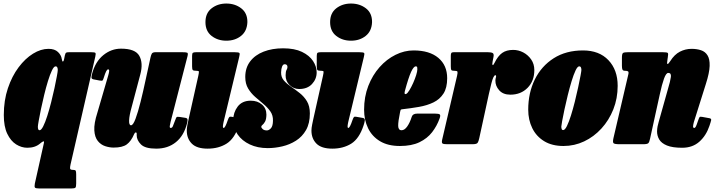

<svg xmlns="http://www.w3.org/2000/svg" viewBox="-20 -815 4039 1085"><path d="M1.5 -165Q1.5 -247.5 24.5 -316Q47.5 -384.5 85 -434.5Q122.5 -484.5 166.8 -511.8Q211 -539 254 -539Q289 -539 307.5 -521.2Q326 -503.5 329 -482Q331.5 -465 336 -467.5Q340.5 -470 342.5 -482L346.5 -502Q349.5 -515 354 -517.5Q358.5 -520 371 -520H494.5Q515.5 -520 519 -516Q522.5 -512 518.5 -495L378.5 115Q375 131 376.2 138Q377.5 145 393 145H393.5Q405 145 407.8 149.8Q410.5 154.5 410.5 170V222.5Q410.5 241 406 245.5Q401.5 250 383.5 250H201Q182 250 177.8 245.2Q173.5 240.5 177 222L227.5 -4Q231.5 -20 223 -15.5Q214.5 -11 206 -3.5Q178.5 20 134.5 20Q101.5 20 71 0.8Q40.5 -18.5 21 -59.2Q1.5 -100 1.5 -165ZM306.5 -420Q306.5 -428 303.8 -434Q301 -440 294 -440Q284.5 -440 273.5 -417Q262.5 -394 251.2 -357.5Q240 -321 229.8 -279Q219.5 -237 211.5 -198.5Q203.5 -160 198.8 -133Q194 -106 194 -100Q193.5 -79 203.5 -79Q213 -79 224.2 -101.2Q235.5 -123.5 247 -159.5Q258.5 -195.5 269 -236.8Q279.5 -278 287.8 -316.8Q296 -355.5 301.2 -383.5Q306.5 -411.5 306.5 -420Z M500.5 -398.5Q519 -467 564 -503.5Q609 -540 664 -540Q744.5 -540 767.2 -499.5Q790 -459 773 -395L724 -210Q710.5 -162 709.5 -134.5Q708.5 -107 720.5 -107Q732 -107 745.8 -143.5Q759.5 -180 774.2 -238.8Q789 -297.5 803 -364L830 -488Q833 -502.5 837.5 -511.2Q842 -520 859 -520H1010Q1032 -520 1038 -517.2Q1044 -514.5 1039.5 -497L944 -126Q941 -115 939.5 -103.5Q938 -92 944.5 -92Q953 -92 957 -102.2Q961 -112.5 970.5 -137Q974.5 -148.5 977.5 -152.5Q980.5 -156.5 996.5 -154L1025 -149.5Q1038 -148 1039.5 -140.8Q1041 -133.5 1037 -118Q1019.5 -48.5 974.2 -11.8Q929 25 862.5 25Q800 25 776.2 0.8Q752.5 -23.5 752.5 -50V-60Q752.5 -66.5 747.2 -66.5Q742 -66.5 738 -57Q721 -17 696.5 1Q672 19 622 19Q599 19 574.5 11Q550 3 532.8 -18.2Q515.5 -39.5 513 -78.2Q510.5 -117 530.5 -179L592 -390Q595.5 -401.5 596.8 -412.2Q598 -423 591 -423Q586 -423 580.5 -413.2Q575 -403.5 565.5 -373Q563 -365 560.2 -361Q557.5 -357 542.5 -360L508.5 -366.5Q497.5 -369 497 -376.2Q496.5 -383.5 500.5 -398.5Z M1141 -690Q1141 -741 1175.8 -768Q1210.5 -795 1259 -795Q1308 -795 1343.2 -768Q1378.5 -741 1378 -690Q1376 -639 1342 -612Q1308 -585 1259 -585Q1210.5 -585 1175.8 -612Q1141 -639 1141 -690ZM1331 -490 1243.5 -126Q1242.5 -121.5 1241 -113.2Q1239.5 -105 1239.5 -101Q1239.5 -92 1244 -92Q1252.5 -92 1267 -135.5Q1272 -150 1275.8 -153.5Q1279.5 -157 1289.5 -155L1326 -148.5Q1338.5 -146.5 1337 -134.2Q1335.5 -122 1330 -106Q1305.5 -31.5 1260.2 -3.2Q1215 25 1153.5 25Q1092 25 1063.8 -3.5Q1035.5 -32 1035.5 -77Q1035.5 -91.5 1039.2 -110Q1043 -128.5 1045.5 -140L1100.5 -386Q1104.5 -404.5 1104 -409.8Q1103.5 -415 1092 -415H1089Q1073.5 -415 1069.5 -419.2Q1065.5 -423.5 1065.5 -440V-499Q1065.5 -513.5 1070.2 -516.8Q1075 -520 1089 -520H1305Q1330 -520 1333.2 -515.2Q1336.5 -510.5 1331 -490Z M1522.5 -132.5Q1523.5 -163 1507.8 -185.5Q1492 -208 1468.5 -227.5Q1445 -247 1421.5 -267.8Q1398 -288.5 1382 -315.2Q1366 -342 1366 -380Q1366 -432 1393.8 -468.2Q1421.5 -504.5 1469.8 -523.2Q1518 -542 1580 -542Q1644.5 -542 1686.5 -521.8Q1728.5 -501.5 1749 -470.2Q1769.5 -439 1769.5 -406Q1769.5 -368.5 1743.2 -340.2Q1717 -312 1670.5 -312Q1639.5 -312 1616.5 -334.2Q1593.5 -356.5 1594 -390Q1594.5 -412 1599.2 -419.5Q1604 -427 1604.5 -436Q1604.5 -452 1588.5 -452Q1579.5 -452 1574.2 -439.2Q1569 -426.5 1568.5 -406Q1568 -379 1584.2 -360.2Q1600.5 -341.5 1624.8 -325Q1649 -308.5 1673.5 -289.2Q1698 -270 1714.5 -242.8Q1731 -215.5 1731 -174Q1731 -118 1709.5 -80.2Q1688 -42.5 1652.5 -20Q1617 2.5 1575.2 12.2Q1533.5 22 1493 22Q1435.5 22 1391.5 1.2Q1347.5 -19.5 1322.8 -55.2Q1298 -91 1298 -136Q1298 -179.5 1323.2 -212.8Q1348.5 -246 1397 -246Q1435.5 -246 1460.5 -224.2Q1485.5 -202.5 1485.5 -167Q1485 -140.5 1477.8 -127.8Q1470.5 -115 1463.5 -109.5Q1456.5 -104 1456.5 -99Q1456.5 -92.5 1464.8 -85.2Q1473 -78 1488 -78Q1499.5 -78 1510.8 -90Q1522 -102 1522.5 -132.5Z M1845.5 -690Q1845.5 -741 1880.2 -768Q1915 -795 1963.5 -795Q2012.5 -795 2047.8 -768Q2083 -741 2082.5 -690Q2080.5 -639 2046.5 -612Q2012.5 -585 1963.5 -585Q1915 -585 1880.2 -612Q1845.5 -639 1845.5 -690ZM2035.5 -490 1948 -126Q1947 -121.5 1945.5 -113.2Q1944 -105 1944 -101Q1944 -92 1948.5 -92Q1957 -92 1971.5 -135.5Q1976.5 -150 1980.2 -153.5Q1984 -157 1994 -155L2030.5 -148.5Q2043 -146.5 2041.5 -134.2Q2040 -122 2034.5 -106Q2010 -31.5 1964.8 -3.2Q1919.5 25 1858 25Q1796.5 25 1768.2 -3.5Q1740 -32 1740 -77Q1740 -91.5 1743.8 -110Q1747.5 -128.5 1750 -140L1805 -386Q1809 -404.5 1808.5 -409.8Q1808 -415 1796.5 -415H1793.5Q1778 -415 1774 -419.2Q1770 -423.5 1770 -440V-499Q1770 -513.5 1774.8 -516.8Q1779.5 -520 1793.5 -520H2009.5Q2034.5 -520 2037.8 -515.2Q2041 -510.5 2035.5 -490Z M2037.5 -195Q2037.5 -268 2061.2 -329.2Q2085 -390.5 2125 -435.5Q2165 -480.5 2215 -505.2Q2265 -530 2317 -530Q2407 -530 2457 -488Q2507 -446 2507 -373Q2507 -318.5 2486 -286Q2465 -253.5 2429.2 -236.2Q2393.5 -219 2347.8 -211Q2302 -203 2252.5 -197.5Q2245.5 -197 2244 -193.8Q2242.5 -190.5 2241 -182.5Q2229.5 -127 2230.2 -103Q2231 -79 2249.5 -79Q2266 -79 2281 -100Q2296 -121 2307 -155.5Q2312.5 -173 2338 -173H2438.5Q2460.5 -173 2465.5 -167.8Q2470.5 -162.5 2464 -145Q2449 -103 2421.8 -67.8Q2394.5 -32.5 2350.2 -11.2Q2306 10 2240 10Q2172.5 10 2127.5 -17Q2082.5 -44 2060 -90.5Q2037.5 -137 2037.5 -195ZM2276 -284.5Q2283.5 -288.5 2294 -305.8Q2304.5 -323 2314.8 -346Q2325 -369 2331.8 -390.5Q2338.5 -412 2338.5 -424Q2338.5 -431 2337.5 -435.5Q2336.5 -440 2329.5 -440Q2317.5 -440 2303 -408.5Q2288.5 -377 2268 -301Q2262 -278 2276 -284.5Z M2544.5 -520H2736Q2755 -520 2763.8 -515.5Q2772.5 -511 2768.5 -492L2764 -469Q2760.5 -451.5 2763.8 -447.8Q2767 -444 2774.5 -459.5Q2793.5 -498.5 2817.8 -515.8Q2842 -533 2880 -533Q2909.5 -533 2936.8 -518.8Q2964 -504.5 2981.8 -478.8Q2999.5 -453 2999.5 -419Q2999.5 -357.5 2961.5 -318.8Q2923.5 -280 2864 -280Q2823 -280 2801 -304.8Q2779 -329.5 2779.5 -360Q2780 -370.5 2781.8 -375.2Q2783.5 -380 2783.5 -385Q2783.5 -390 2779.5 -390Q2768.5 -390 2756.8 -343.8Q2745 -297.5 2723 -193.5L2688.5 -35Q2684.5 -15.5 2679 -7.8Q2673.5 0 2649.5 0H2507.5Q2486 0 2480.5 -4.2Q2475 -8.5 2478.5 -25L2563 -387Q2567 -405 2565 -410Q2563 -415 2548.5 -415H2545.5Q2533 -415 2530.2 -419.8Q2527.5 -424.5 2527.5 -441V-499.5Q2527.5 -511 2530.5 -515.5Q2533.5 -520 2544.5 -520Z M2965 -195Q2965 -290 3002.2 -365.8Q3039.5 -441.5 3109 -485.8Q3178.5 -530 3274.5 -530Q3366 -530 3418.2 -475Q3470.5 -420 3470.5 -330Q3470.5 -259 3446 -197.2Q3421.5 -135.5 3378.8 -88.8Q3336 -42 3281 -16Q3226 10 3164.5 10Q3099.5 10 3055 -17.2Q3010.5 -44.5 2987.8 -91Q2965 -137.5 2965 -195ZM3152 -100Q3152 -92.5 3154 -86.2Q3156 -80 3162.5 -80Q3172.5 -80 3183.8 -103Q3195 -126 3206.5 -162.5Q3218 -199 3228.5 -241Q3239 -283 3247.2 -321.5Q3255.5 -360 3260.5 -387Q3265.5 -414 3265.5 -420Q3265.5 -427 3263 -433.5Q3260.5 -440 3253 -440Q3243.5 -440 3232.5 -416.8Q3221.5 -393.5 3210.2 -356.5Q3199 -319.5 3188.5 -277.2Q3178 -235 3169.8 -196.2Q3161.5 -157.5 3156.8 -131.2Q3152 -105 3152 -100Z M3529 -520H3725Q3750 -520 3753.8 -515.5Q3757.5 -511 3753.5 -489L3752.5 -483Q3747.5 -454 3752 -453.2Q3756.5 -452.5 3767.5 -469.5Q3791 -507 3822.2 -523Q3853.5 -539 3888 -539Q3917.5 -539 3941.2 -531.2Q3965 -523.5 3978.2 -502.2Q3991.5 -481 3990.2 -442.2Q3989 -403.5 3969 -341L3901 -125Q3899 -118.5 3897.8 -111.2Q3896.5 -104 3896.5 -101Q3896.5 -92 3903 -92Q3908.5 -92 3912.8 -100.8Q3917 -109.5 3924 -131Q3930 -148.5 3933 -152.8Q3936 -157 3948 -154.5L3989 -147Q4000.5 -145 3998.8 -136Q3997 -127 3989 -103.5Q3970.5 -48.5 3932 -14.2Q3893.5 20 3835 20Q3780 20 3749 7.2Q3718 -5.5 3705.5 -26.5Q3693 -47.5 3693 -73Q3693.5 -87.5 3696 -100.8Q3698.5 -114 3702 -125L3754 -310Q3768.5 -358 3771.2 -380.5Q3774 -403 3756.5 -403Q3744 -403 3732.2 -370.2Q3720.5 -337.5 3708.8 -283.2Q3697 -229 3682.5 -163.5L3653.5 -31Q3649.5 -11.5 3643.5 -5.8Q3637.5 0 3614 0H3482Q3453 0 3447.2 -5.8Q3441.5 -11.5 3446.5 -34L3530.5 -394Q3534 -408 3529.2 -411.5Q3524.5 -415 3514 -415H3512Q3501 -415 3497.8 -421.2Q3494.5 -427.5 3494.5 -443V-489Q3494.5 -511.5 3501 -515.8Q3507.5 -520 3529 -520Z"/></svg>

Font: Besley* Condensed Fatface
Style: Italic
Weight: 900
Width: 3
Italic angle: -13°
Designer: Owen Earl
Foundry: indestructible type*
Version: Version 3.000; ttfautohint (v1.8.3)